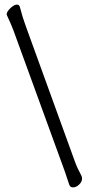

<svg xmlns="http://www.w3.org/2000/svg" viewBox="-20 -756 390 833"><path d="M10 -690Q9 -691 9 -694Q9 -705 25 -720.5Q41 -736 54 -736Q64 -736 67 -723Q78 -680 91 -645L305 -55Q315 -27 333 6Q336 12 336 19Q336 33 323 45Q310 57 297 57Q284 57 280 44L262 -10L254 -32L38 -625Q32 -642 10 -690Z"/></svg>

Font: Iansui
Style: Regular
Weight: 400
Designer: But Ko / Fontworks Inc.
Foundry: zi-hi.com / Fontworks Inc.
Version: Version 1.002